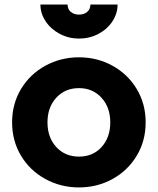

<svg xmlns="http://www.w3.org/2000/svg" viewBox="-20 -809 691 841"><path d="M33 -273Q33 -354 72 -419Q111 -484 178.5 -521Q246 -558 326 -558Q406 -558 473 -521Q540 -484 579 -419Q618 -354 618 -273Q618 -192 579 -127Q540 -62 473 -25Q406 12 326 12Q246 12 178.5 -25Q111 -62 72 -127Q33 -192 33 -273ZM326 -123Q387 -123 425 -165Q463 -207 463 -273Q463 -339 424.5 -381Q386 -423 326 -423Q265 -423 226.5 -381Q188 -339 188 -273Q188 -207 226.5 -165Q265 -123 326 -123ZM157 -789H276Q276 -769 290 -757Q304 -745 326 -745Q348 -745 362 -757Q376 -769 376 -789H495Q495 -750 472.5 -715.5Q450 -681 411 -660.5Q372 -640 326 -640Q281 -640 242 -660.5Q203 -681 180 -715.5Q157 -750 157 -789Z"/></svg>

Font: Eudoxus Sans ExtraBold
Style: Regular
Weight: 800
Designer: Stijn de Vries
Foundry: tokotype
Version: Version 2.005